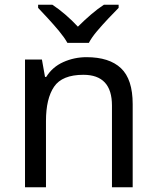

<svg xmlns="http://www.w3.org/2000/svg" viewBox="-20 -786 658 806"><path d="M343 -546Q439 -546 488 -499.5Q537 -453 537 -349V0H450V-343Q450 -472 330 -472Q241 -472 207 -422Q173 -372 173 -278V0H85V-536H156L169 -463H174Q200 -505 246 -525.5Q292 -546 343 -546ZM263 -606Q250 -629 228 -655.5Q206 -682 182 -708Q158 -734 140 -753V-766H200Q226 -749 254 -725Q282 -701 307 -674Q334 -701 362 -725Q390 -749 416 -766H478V-753Q459 -734 434.5 -708Q410 -682 387.5 -655.5Q365 -629 353 -606Z"/></svg>

Font: Noto Sans Takri
Style: Regular
Weight: 400
Designer: Monotype Design Team
Foundry: Monotype Imaging Inc.
Version: Version 2.003; ttfautohint (v1.8.4.7-5d5b)